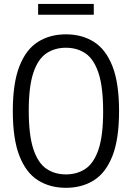

<svg xmlns="http://www.w3.org/2000/svg" viewBox="-20 -919 652 949"><path d="M305.9 9.3Q226.5 9.3 167.6 -28Q108.6 -65.2 76 -148.5Q43.3 -231.9 43.3 -370Q43.3 -508.1 76 -591.5Q108.6 -674.8 167.6 -712Q226.5 -749.3 305.9 -749.3Q385.3 -749.3 444.3 -712Q503.2 -674.8 535.9 -591.5Q568.5 -508.1 568.5 -370Q568.5 -231.9 535.9 -148.5Q503.2 -65.2 444.3 -28Q385.3 9.3 305.9 9.3ZM305.9 -57Q361.9 -57 403.1 -85.1Q444.3 -113.2 467.1 -180.9Q489.8 -248.6 489.8 -367.5Q489.8 -488.8 467.1 -557.6Q444.3 -626.3 403.1 -654.7Q361.9 -683 305.9 -683Q250 -683 208.8 -655Q167.5 -626.9 144.8 -559.2Q122.1 -491.4 122.1 -372.5Q122.1 -251.2 144.8 -182.4Q167.5 -113.7 208.8 -85.3Q250 -57 305.9 -57ZM168.4 -846.3V-899.5H443.5V-846.3Z"/></svg>

Font: Encode Sans SC Condensed Thin
Style: Regular
Weight: 100
Width: 3
Designer: Multiple Designers
Foundry: Impallari Type
Version: Version 3.002